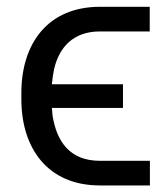

<svg xmlns="http://www.w3.org/2000/svg" viewBox="-20 -550 488 571"><path d="M345.7 -299.3H134.3C135.7 -314.5 137.7 -329.1 140.6 -343.3C155.3 -408.2 196.8 -456.5 277.3 -456.5H425.3V-529.8H277.3C122.1 -529.8 43.5 -420.4 43.5 -273.4V-254.9C43.5 -108.9 122.1 1.5 276.9 1.5H425.8V-71.8H276.9C186 -71.8 147.9 -131.3 136.2 -207C135.7 -214.4 134.8 -221.7 134.3 -229H345.7Z"/></svg>

Font: Bert Sans
Style: Regular
Weight: 400
Designer: Christian Robertson (Google), Cristiano Sobral
Foundry: Google, Cristiano Sobral
Version: Version 3.101